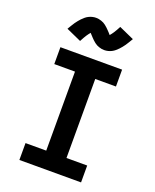

<svg xmlns="http://www.w3.org/2000/svg" viewBox="-175 -1078 950 1176"><g transform="rotate(20 300.0 -489.5)"><path d="M99 0V-110H234V-625H99V-735H501V-625H366V-110H501V0ZM357 -810Q347 -810 339 -811.5Q331 -813 322 -816Q313 -819 306.5 -822.5Q300 -826 292 -832Q284 -838 277.5 -844.5Q271 -851 265.5 -856.5Q260 -862 254 -869Q248 -876 243 -881Q237 -874 233 -868.5Q229 -863 223.5 -855Q218 -847 212 -836Q206 -825 199 -812L101 -856Q109 -869 116 -881Q123 -893 130 -903Q137 -913 144 -921.5Q151 -930 158 -937.5Q165 -945 175 -953.5Q185 -962 196 -967.5Q207 -973 219 -976Q231 -979 243 -979Q253 -979 261 -977.5Q269 -976 278 -973Q287 -970 293.5 -966.5Q300 -963 308 -957Q316 -951 322.5 -944.5Q329 -938 334.5 -932.5Q340 -927 346 -920.5Q352 -914 357 -908Q363 -915 367 -920.5Q371 -926 376.5 -934Q382 -942 388 -953Q394 -964 401 -977L499 -933Q491 -920 484 -908Q477 -896 470 -886Q463 -876 456 -867.5Q449 -859 442 -851.5Q435 -844 425 -835.5Q415 -827 404 -821.5Q393 -816 381 -813Q369 -810 357 -810Z"/></g></svg>

Font: Iosevka Curly Slab XBdEx
Style: Regular
Weight: 800
Width: 7
Monospace: yes
Designer: Belleve Invis
Foundry: Belleve Invis
Version: Version 11.0.0; ttfautohint (v1.8.3)